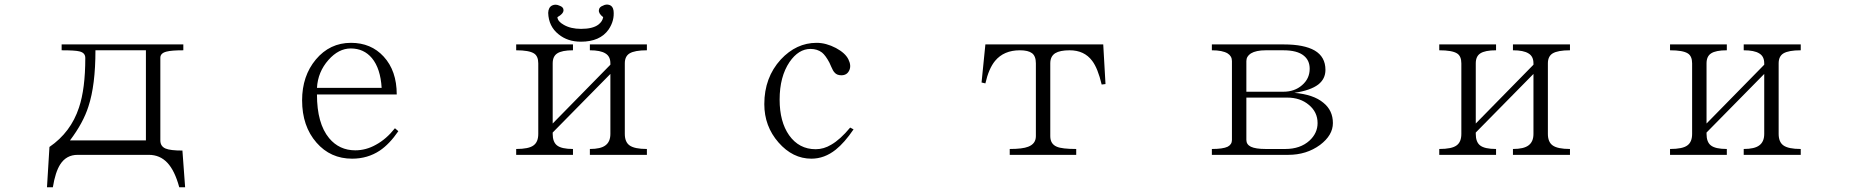

<svg xmlns="http://www.w3.org/2000/svg" viewBox="-20 -670 8040 832"><path d="M194.3 -33.2 183.6 141.6H209Q219.7 75.2 241.2 42Q267.6 1 316.4 1H625Q672.9 1 705.1 35.2Q737.3 69.3 756.8 141.6H782.2L770.5 -17.6Q717.8 -17.6 697.3 -26.4Q674.8 -36.1 674.8 -61.5V-419.9Q674.8 -439.5 701.2 -446.3Q722.7 -452.1 774.4 -452.1V-477.5H247.1V-452.1Q305.7 -452.1 324.2 -447.3Q349.6 -441.4 349.6 -418.9Q349.6 -285.2 322.3 -204.1Q287.1 -96.7 194.3 -33.2ZM393.6 -452.1H612.3V-61.5H283.2Q340.8 -137.7 363.3 -209Q393.6 -300.8 393.6 -452.1Z M1691.4 -114.3Q1654.3 -67.4 1609.4 -43Q1566.4 -18.6 1519.5 -18.6Q1450.2 -18.6 1406.2 -71.3Q1353.5 -134.8 1353.5 -260.7H1699.2Q1699.2 -363.3 1642.6 -424.8Q1587.9 -484.4 1501 -484.4Q1409.2 -484.4 1348.6 -412.1Q1289.1 -340.8 1289.1 -235.4Q1289.1 -123 1351.6 -51.8Q1412.1 17.6 1505.9 17.6Q1573.2 17.6 1626 -17.6Q1668 -45.9 1706.1 -101.6ZM1633.8 -289.1H1353.5Q1357.4 -358.4 1403.3 -410.2Q1447.3 -460 1500 -460Q1556.6 -460 1591.8 -418Q1628.9 -373 1633.8 -289.1Z M2216.8 1H2462.9V-24.4Q2413.1 -24.4 2393.6 -40Q2375 -54.7 2375 -89.8V-95.7L2625 -349.6V-89.8Q2625 -55.7 2603.5 -40Q2583 -24.4 2536.1 -24.4V1H2783.2V-24.4Q2729.5 -24.4 2708 -40Q2687.5 -54.7 2687.5 -89.8V-395.5Q2687.5 -425.8 2708 -438.5Q2730.5 -452.1 2783.2 -452.1V-477.5H2536.1V-452.1Q2582 -452.1 2603.5 -438.5Q2625 -425.8 2625 -395.5V-389.6L2375 -134.8V-395.5Q2375 -425.8 2394.5 -438.5Q2415 -452.1 2462.9 -452.1V-477.5H2216.8V-452.1Q2272.5 -452.1 2293.9 -438.5Q2312.5 -426.8 2312.5 -395.5V-89.8Q2312.5 -54.7 2292 -40Q2271.5 -24.4 2216.8 -24.4ZM2593.8 -595.7Q2590.8 -577.1 2573.2 -563.5Q2548.8 -544.9 2498 -544.9Q2453.1 -544.9 2422.9 -562.5Q2396.5 -577.1 2395.5 -595.7Q2421.9 -610.4 2421.9 -626Q2421.9 -639.6 2404.3 -645.5Q2387.7 -653.3 2373 -646.5Q2356.4 -638.7 2355.5 -614.3Q2357.4 -555.7 2400.4 -521.5Q2439.5 -489.3 2497.1 -489.3Q2580.1 -489.3 2617.2 -542Q2643.6 -581.1 2638.7 -624Q2635.7 -643.6 2621.1 -648.4Q2607.4 -653.3 2592.8 -645.5Q2576.2 -639.6 2575.2 -626Q2573.2 -611.3 2593.8 -595.7Z M3678.7 -109.4 3664.1 -117.2Q3621.1 -65.4 3582 -43Q3549.8 -23.4 3514.6 -23.4Q3442.4 -23.4 3399.4 -84Q3358.4 -142.6 3358.4 -238.3Q3358.4 -337.9 3401.4 -401.4Q3440.4 -458 3492.2 -458Q3521.5 -458 3542 -442.4Q3557.6 -429.7 3574.2 -398.4L3582 -380.9Q3589.8 -362.3 3596.7 -355.5Q3606.4 -343.8 3626 -343.8Q3650.4 -343.8 3660.2 -365.2Q3669.9 -385.7 3656.2 -413.1Q3642.6 -440.4 3602.5 -461.9Q3559.6 -484.4 3518.6 -484.4Q3430.7 -484.4 3363.3 -412.1Q3292 -334 3292 -218.8Q3292 -123 3353.5 -52.7Q3415 17.6 3496.1 17.6Q3552.7 17.6 3601.6 -21.5Q3639.6 -51.8 3678.7 -109.4Z M4355.5 1H4643.6V-24.4Q4582 -24.4 4559.6 -34.2Q4531.2 -45.9 4531.2 -80.1V-395.5Q4531.2 -425.8 4552.7 -439.5Q4573.2 -452.1 4615.2 -452.1Q4678.7 -452.1 4712.9 -406.2Q4737.3 -374 4753.9 -303.7L4770.5 -305.7L4760.7 -477.5H4250L4233.4 -312.5L4250 -308.6Q4264.6 -373 4292 -406.2Q4330.1 -452.1 4399.4 -452.1Q4435.5 -452.1 4452.1 -439.5Q4468.8 -426.8 4468.8 -395.5V-80.1Q4468.8 -46.9 4435.5 -34.2Q4411.1 -24.4 4355.5 -24.4Z M5231.4 1H5562.5Q5641.6 1 5700.2 -42Q5755.9 -84 5755.9 -136.7Q5755.9 -191.4 5714.8 -224.6Q5671.9 -260.7 5588.9 -267.6Q5659.2 -278.3 5692.4 -303.7Q5723.6 -328.1 5723.6 -367.2Q5723.6 -423.8 5676.8 -451.2Q5630.9 -477.5 5543 -477.5H5231.4V-452.1Q5277.3 -452.1 5299.8 -438.5Q5318.4 -426.8 5318.4 -405.3V-63.5Q5318.4 -43.9 5299.8 -34.2Q5279.3 -24.4 5231.4 -24.4ZM5380.9 -272.5V-405.3Q5380.9 -425.8 5400.4 -438.5Q5422.9 -452.1 5464.8 -452.1H5541Q5601.6 -452.1 5629.9 -428.7Q5655.3 -408.2 5655.3 -372.1Q5655.3 -329.1 5622.1 -300.8Q5589.8 -272.5 5541 -272.5ZM5380.9 -247.1H5557.6Q5614.3 -247.1 5651.4 -215.8Q5689.5 -184.6 5689.5 -136.7Q5689.5 -92.8 5654.3 -60.5Q5614.3 -24.4 5549.8 -24.4H5464.8Q5420.9 -24.4 5400.4 -34.2Q5380.9 -43.9 5380.9 -63.5Z M6216.8 1H6462.9V-24.4Q6413.1 -24.4 6393.6 -40Q6375 -54.7 6375 -89.8V-95.7L6625 -349.6V-89.8Q6625 -55.7 6603.5 -40Q6583 -24.4 6536.1 -24.4V1H6783.2V-24.4Q6729.5 -24.4 6708 -40Q6687.5 -54.7 6687.5 -89.8V-395.5Q6687.5 -425.8 6708 -438.5Q6730.5 -452.1 6783.2 -452.1V-477.5H6536.1V-452.1Q6582 -452.1 6603.5 -438.5Q6625 -425.8 6625 -395.5V-389.6L6375 -134.8V-395.5Q6375 -425.8 6394.5 -438.5Q6415 -452.1 6462.9 -452.1V-477.5H6216.8V-452.1Q6272.5 -452.1 6293.9 -438.5Q6312.5 -426.8 6312.5 -395.5V-89.8Q6312.5 -54.7 6292 -40Q6271.5 -24.4 6216.8 -24.4Z M7216.8 1H7462.9V-24.4Q7413.1 -24.4 7393.6 -40Q7375 -54.7 7375 -89.8V-95.7L7625 -349.6V-89.8Q7625 -55.7 7603.5 -40Q7583 -24.4 7536.1 -24.4V1H7783.2V-24.4Q7729.5 -24.4 7708 -40Q7687.5 -54.7 7687.5 -89.8V-395.5Q7687.5 -425.8 7708 -438.5Q7730.5 -452.1 7783.2 -452.1V-477.5H7536.1V-452.1Q7582 -452.1 7603.5 -438.5Q7625 -425.8 7625 -395.5V-389.6L7375 -134.8V-395.5Q7375 -425.8 7394.5 -438.5Q7415 -452.1 7462.9 -452.1V-477.5H7216.8V-452.1Q7272.5 -452.1 7293.9 -438.5Q7312.5 -426.8 7312.5 -395.5V-89.8Q7312.5 -54.7 7292 -40Q7271.5 -24.4 7216.8 -24.4Z"/></svg>

Font: BatangChe
Style: Regular
Weight: 400
Monospace: yes
Version: Version 2.21